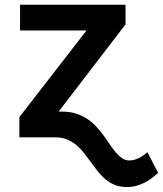

<svg xmlns="http://www.w3.org/2000/svg" viewBox="-20 -565 671 790"><path d="M235.1 -105.8Q268.1 -105.8 294.2 -97.1Q320.3 -88.4 340.9 -74.4Q361.5 -60.4 377.8 -42.3Q394.2 -24.1 407.8 -5.3Q421.5 13.5 433.6 31.6Q445.7 49.7 457.7 63.7Q469.8 77.8 483 86.5Q496.1 95.2 512.1 95.2Q523.4 95.2 534.1 92Q544.7 88.8 554.3 83.8Q563.9 78.8 572.1 72.8Q580.3 66.8 586.6 61.4L630.7 146Q619.7 156.2 606.2 166.7Q592.7 177.2 576.7 185.5Q560.7 193.9 541.9 199.2Q523.1 204.5 501.4 204.5Q473.7 204.5 452.4 195.8Q431.1 187.1 413.9 172.8Q396.7 158.4 382.3 139.9Q367.9 121.4 354 102.3Q340.2 83.1 325.8 64.8Q311.4 46.5 294.4 32.1Q277.3 17.8 256.2 8.9Q235.1 0 207.7 0H59.7V-83.1L335.9 -439.6H62.5V-545.5H496.4V-464.5L221.2 -105.8Z"/></svg>

Font: Interop SemBd
Style: Regular
Weight: 600
Designer: Rasmus Andersson, Google, Jang Haemin
Foundry: jhaemin
Version: Version 1.008